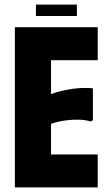

<svg xmlns="http://www.w3.org/2000/svg" viewBox="-20 -819 472 839"><path d="M407 -700V-556H203V-408Q233 -419 265 -425.5Q297 -432 328 -434Q359 -436 386 -433V-294L376 -288Q355 -295 327.5 -296Q300 -297 268 -293Q236 -289 203 -278V-144H407V0H45V-700ZM137 -799H316V-749H137Z"/></svg>

Font: Phudu
Style: Bold
Weight: 700
Version: Version 1.005;gftools[0.9.23]